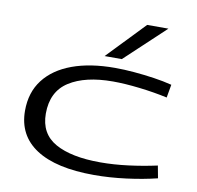

<svg xmlns="http://www.w3.org/2000/svg" viewBox="-86 -879 1001 978"><g transform="rotate(10 414.0 -390.0)"><path d="M60 -252Q60 -347 110.5 -412.5Q161 -478 253.5 -512Q346 -546 474 -546Q521 -546 573.5 -541.5Q626 -537 677 -529.5Q728 -522 771 -511L759 -443Q691 -458 614 -467Q537 -476 476 -476Q333 -476 250 -423Q167 -370 167 -256Q167 -152 250 -105.5Q333 -59 483 -59Q552 -59 627 -68.5Q702 -78 775 -94L787 -30Q714 -12 628.5 -1Q543 10 463 10Q266 10 163 -57Q60 -124 60 -252ZM411 -596 597 -790H707L500 -596Z"/></g></svg>

Font: Georama ExtraExtended
Style: Regular
Weight: 400
Width: 8
Designer: Jean-Baptiste Levee
Foundry: Production Type
Version: Version 1.000